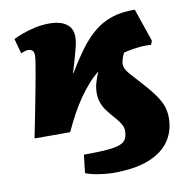

<svg xmlns="http://www.w3.org/2000/svg" viewBox="-84 -613 901 923"><g transform="rotate(-10 367.0 -151.5)"><path d="M396 229Q378 229 349.5 226Q321 223 295.5 217Q270 211 261 206L271 118Q360 118 406.5 112Q453 106 469.5 89.5Q486 73 486 39Q486 24 478.5 10Q471 -4 458 -20Q445 -36 429 -54Q410 -76 400 -94.5Q390 -113 386.5 -129.5Q383 -146 383 -162Q383 -187 390 -212Q397 -237 409 -264Q381 -242 356.5 -214Q332 -186 309.5 -153.5Q287 -121 266 -82.5Q245 -44 225 0H51Q65 -69 76 -125.5Q87 -182 95 -224.5Q103 -267 108.5 -297.5Q114 -328 117 -347Q120 -366 121 -374Q125 -404 117.5 -414Q110 -424 94 -424Q88 -424 79 -421.5Q70 -419 59 -414L39 -487Q57 -497 85 -507Q113 -517 146.5 -524.5Q180 -532 216 -532Q275 -532 304.5 -506.5Q334 -481 328 -431Q327 -418 321 -394Q315 -370 306.5 -340.5Q298 -311 288 -278H291Q327 -339 362 -386Q397 -433 435 -464Q473 -495 521 -511Q569 -527 633 -526L688 -365L681 -346Q656 -348 633 -346Q610 -344 588.5 -340.5Q567 -337 547 -332Q540 -320 536.5 -309Q533 -298 531.5 -290.5Q530 -283 530 -280Q530 -268 534.5 -257Q539 -246 552.5 -230Q566 -214 592 -186Q640 -134 664 -100Q688 -66 696 -40Q704 -14 704 14Q704 77 671.5 125.5Q639 174 571 201.5Q503 229 396 229Z"/></g></svg>

Font: Literata 18pt Black
Style: Italic
Weight: 900
Italic angle: -2°
Designer: Latin by Veronika Burian and Jose Scaglione. Greek by Irene Vlachou. Cyrillic by Vera Evstafieva
Foundry: TypeTogether
Version: Version 3.103;gftools[0.9.29]